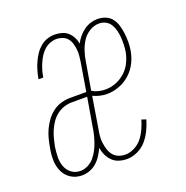

<svg xmlns="http://www.w3.org/2000/svg" viewBox="-102 -623 704 726"><g transform="rotate(-20 250.0 -260.0)"><path d="M109 8Q84 8 64.5 -4.5Q45 -17 35.5 -38Q26 -59 25.5 -83Q25 -107 30 -132Q33 -150 37.5 -167.5Q42 -185 50 -202Q58 -219 69.5 -234.5Q81 -250 96.5 -261.5Q112 -273 130.5 -278Q149 -283 166 -283H231L250 -398Q252 -410 253 -423Q254 -436 252.5 -448Q251 -460 247.5 -471.5Q244 -483 236.5 -492Q229 -501 217 -505.5Q205 -510 192 -510Q180 -510 167 -505Q154 -500 144 -491Q134 -482 126.5 -470.5Q119 -459 113.5 -446.5Q108 -434 104 -421.5Q100 -409 98 -396L97 -390H78L79 -397Q82 -412 86.5 -427Q91 -442 97.5 -456Q104 -470 113 -483.5Q122 -497 134.5 -507.5Q147 -518 162 -523Q177 -528 192 -528Q207 -528 221 -524Q235 -520 245 -511Q255 -502 261.5 -489.5Q268 -477 270 -463Q277 -477 287 -489Q297 -501 309.5 -510Q322 -519 336 -523.5Q350 -528 364 -528Q382 -528 397.5 -521.5Q413 -515 422.5 -502Q432 -489 436.5 -473Q441 -457 443 -440.5Q445 -424 445 -406.5Q445 -389 442 -372Q438 -348 426.5 -325Q415 -302 395.5 -284.5Q376 -267 351.5 -258Q327 -249 303 -249Q288 -249 273.5 -252.5Q259 -256 247 -262L227 -139Q224 -124 222.5 -109.5Q221 -95 223 -81Q225 -67 229 -54Q233 -41 241.5 -30.5Q250 -20 262.5 -15Q275 -10 290 -10Q308 -10 326.5 -19.5Q345 -29 357 -44Q369 -59 377.5 -77.5Q386 -96 391 -114L409 -108Q403 -87 393 -66.5Q383 -46 368.5 -29Q354 -12 332.5 -2Q311 8 290 8Q273 8 257.5 3Q242 -2 231.5 -12.5Q221 -23 214 -37.5Q207 -52 205 -68Q198 -53 189 -39Q180 -25 167.5 -14Q155 -3 139.5 2.5Q124 8 109 8ZM303 -267Q324 -267 345 -275Q366 -283 383 -298.5Q400 -314 409.5 -334Q419 -354 423 -375Q425 -389 425.5 -403.5Q426 -418 425 -432Q424 -446 420.5 -460Q417 -474 410 -485.5Q403 -497 391 -503.5Q379 -510 364 -510Q344 -510 325.5 -498.5Q307 -487 296 -469.5Q285 -452 278.5 -432.5Q272 -413 269 -393L250 -281Q261 -274 275 -270.5Q289 -267 303 -267ZM109 -10Q124 -10 139 -17.5Q154 -25 164.5 -37.5Q175 -50 182.5 -64.5Q190 -79 195 -94Q200 -109 203.5 -124Q207 -139 209 -154L228 -265H166Q151 -265 135 -260Q119 -255 105.5 -244.5Q92 -234 82.5 -220Q73 -206 66.5 -191Q60 -176 56 -160.5Q52 -145 49 -130Q46 -110 45.5 -89.5Q45 -69 51.5 -51Q58 -33 73 -21.5Q88 -10 109 -10Z"/></g></svg>

Font: Iosevka SS18 Thin
Style: Italic
Weight: 100
Italic angle: -9°
Monospace: yes
Designer: Belleve Invis
Foundry: Belleve Invis
Version: Version 25.1.1; ttfautohint (v1.8.4)